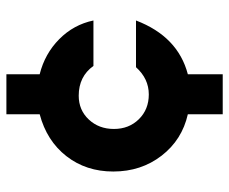

<svg xmlns="http://www.w3.org/2000/svg" viewBox="-78 -677 716 600"><g transform="rotate(-90 280.0 -377.0)"><path d="M223 -39V-148Q143 -166 93.5 -230Q44 -294 44 -381Q44 -466 92 -527.5Q140 -589 223 -611V-715H348V-611Q412 -595 457.5 -550Q503 -505 516 -443H374Q341 -489 281 -489Q236 -489 206.5 -457.5Q177 -426 177 -379Q177 -332 207.5 -301Q238 -270 285 -270Q334 -270 370 -310H516Q466 -179 348 -148V-39Z"/></g></svg>

Font: Involve
Style: Bold
Weight: 700
Designer: Stefan Peev
Foundry: Context Ltd.
Version: Version 1.001